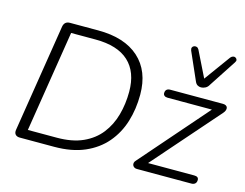

<svg xmlns="http://www.w3.org/2000/svg" viewBox="-103 -927 1397 1093"><g transform="rotate(15 596.0 -380.5)"><path d="M91 0Q73 0 64.5 -10Q56 -20 59 -38L160 -673Q163 -689 172.5 -697Q182 -705 198 -705H364Q520 -705 605 -628.5Q690 -552 690 -413Q690 -328 667 -253.5Q644 -179 595.5 -122Q547 -65 472 -32.5Q397 0 293 0ZM124 -54H295Q385 -54 448 -82.5Q511 -111 550 -161Q589 -211 607 -276Q625 -341 625 -413Q625 -529 559 -590Q493 -651 363 -651H219ZM781 0Q772 0 765.5 -4Q759 -8 756 -14.5Q753 -21 754.5 -29Q756 -37 764 -45L1120 -453L1123 -437H845Q833 -437 826 -442.5Q819 -448 819 -457Q819 -471 826.5 -478Q834 -485 848 -485H1158Q1169 -485 1176 -481Q1183 -477 1185 -470Q1187 -463 1184 -454Q1181 -445 1173 -436L818 -31L815 -49H1106Q1132 -49 1132 -29Q1132 -15 1124 -7.5Q1116 0 1103 0ZM1013 -543Q1001 -543 991.5 -549Q982 -555 976 -570L905 -731Q901 -742 904 -749Q907 -756 914.5 -759Q922 -762 930 -759.5Q938 -757 943 -748L1018 -596L1130 -750Q1137 -758 1145 -760Q1153 -762 1159.5 -758Q1166 -754 1168 -747Q1170 -740 1163 -730L1059 -571Q1051 -556 1038 -549.5Q1025 -543 1013 -543Z"/></g></svg>

Font: Nunito ExtraLight Light
Style: Italic
Weight: 300
Italic angle: -9°
Version: Version 3.602